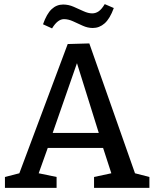

<svg xmlns="http://www.w3.org/2000/svg" viewBox="-20 -913 750 933"><path d="M255 -53V0H4V-53L74 -71L309 -699L414 -702L636 -71L706 -53V0H437V-53L521 -71L481 -194H212L168 -71ZM236 -267H460L354 -606ZM233 -775 189 -795Q207 -846 231 -868.5Q255 -891 287 -891Q313 -891 338 -880Q363 -869 386 -858.5Q409 -848 428 -848Q445 -848 459.5 -858Q474 -868 489 -893L533 -874Q514 -822 488.5 -799.5Q463 -777 431 -777Q406 -777 382 -788Q358 -799 335 -809.5Q312 -820 291 -820Q260 -820 233 -775Z"/></svg>

Font: Bitter Medium
Style: Regular
Weight: 500
Designer: Sol Matas, and Bitter project Authors
Foundry: Sol Matas
Version: Version 2.001